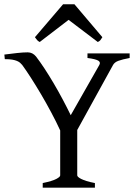

<svg xmlns="http://www.w3.org/2000/svg" viewBox="-20 -860 634 880"><path d="M175.8 0V-21Q220.2 -30.3 238 -39.8Q255.9 -49.3 255.9 -56.2V-262.2Q237.8 -301.8 214.8 -344.7Q191.9 -387.7 168 -428.2Q144 -468.8 121.6 -503.7Q99.1 -538.6 82 -562Q77.6 -567.4 72 -572.3Q66.4 -577.1 57.6 -580.8Q48.8 -584.5 35.6 -586.7Q22.5 -588.9 2 -588.9L0 -609.9Q28.8 -613.8 57.6 -616.9Q86.4 -620.1 106.9 -620.1Q129.4 -620.1 145 -601.1Q163.1 -577.6 184.1 -545.7Q205.1 -513.7 226.1 -478Q247.1 -442.4 267.1 -404.8Q287.1 -367.2 304.2 -332L435.1 -562Q442.4 -574.7 430.4 -582Q418.5 -589.4 380.9 -594.2V-615.2H574.2V-594.2Q540.5 -587.9 522.7 -581.3Q504.9 -574.7 498 -562L334 -264.2V-56.2Q334 -53.2 338.1 -49.1Q342.3 -44.9 351.8 -40Q361.3 -35.2 376.7 -30.3Q392.1 -25.4 415 -21V0ZM449.2 -689.5Q443.4 -680.2 439.9 -675.8Q436.5 -671.4 428.2 -667.5L294.4 -769L162.1 -667.5Q158.2 -669.4 155.5 -671.4Q152.8 -673.3 150.6 -675.8Q148.4 -678.2 146 -681.6Q143.6 -685.1 140.1 -689.5L269 -840.3H321.3Z"/></svg>

Font: Noto Serif Devanagari
Style: Bold
Weight: 700
Designer: Monotype Design Team
Foundry: Monotype Imaging Inc.
Version: Version 1.01